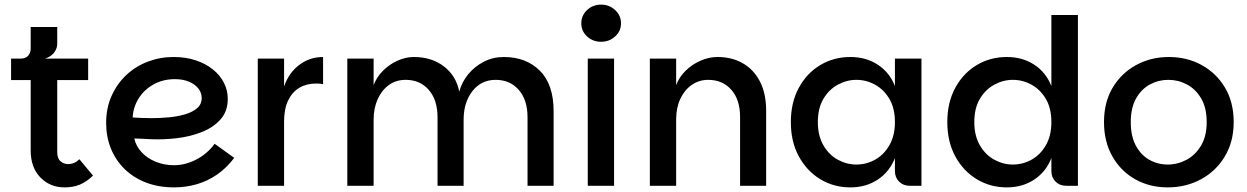

<svg xmlns="http://www.w3.org/2000/svg" viewBox="-20 -805 5404 832"><path d="M260 7Q197 7 155 -36Q113 -79 113 -153V-458H28V-551H362V-458H228V-146Q228 -118 242.5 -106Q257 -94 274 -94Q289 -94 301 -99Q313 -104 324 -115L383 -44Q355 -17 326 -5Q297 7 260 7ZM69 -508V-551Q90 -551 101.5 -563Q113 -575 113 -596V-688H228V-615Q228 -601 221 -587.5Q214 -574 201.5 -564.5Q189 -555 174 -551Z M734 7Q667 7 612.5 -14Q558 -35 519.5 -73Q481 -111 460.5 -161.5Q440 -212 440 -272Q440 -337 463.5 -389.5Q487 -442 527.5 -480Q568 -518 621 -538Q674 -558 732 -558Q784 -558 827 -544Q870 -530 901.5 -505Q933 -480 950 -447Q967 -414 967 -376Q967 -323 936 -288Q905 -253 855 -233Q805 -213 745 -206Q685 -199 626 -202Q616 -203 601 -203.5Q586 -204 574.5 -204.5Q563 -205 562 -205Q569 -172 593.5 -145.5Q618 -119 655 -104Q692 -89 734 -89Q768 -89 801.5 -101Q835 -113 863 -134Q891 -155 910 -182L995 -121Q962 -77 920.5 -48.5Q879 -20 832 -6.5Q785 7 734 7ZM636 -293Q673 -293 711 -296.5Q749 -300 781.5 -309.5Q814 -319 834 -336Q854 -353 854 -380Q854 -403 839.5 -421.5Q825 -440 799 -451Q773 -462 738 -462Q686 -462 645 -439Q604 -416 580.5 -378Q557 -340 555 -296Q569 -295 590 -294Q611 -293 636 -293Z M1097 0V-551H1211V0ZM1178 -278 1211 -430Q1231 -489 1276.5 -523.5Q1322 -558 1380 -558V-440Q1372 -442 1364.5 -442.5Q1357 -443 1349 -443Q1308 -443 1277 -424.5Q1246 -406 1228.5 -369.5Q1211 -333 1211 -278Z M1485 0V-551H1599V-436Q1612 -471 1639.5 -498.5Q1667 -526 1702.5 -542Q1738 -558 1773 -558Q1851 -558 1904 -517Q1957 -476 1970 -408Q1982 -451 2010 -484.5Q2038 -518 2077.5 -538Q2117 -558 2163 -558Q2260 -558 2319.5 -498.5Q2379 -439 2379 -323V0H2266V-296Q2266 -372 2228 -415.5Q2190 -459 2128 -459Q2065 -459 2027 -410Q1989 -361 1989 -286V0H1876V-296Q1876 -372 1838 -415.5Q1800 -459 1738 -459Q1696 -459 1665 -436.5Q1634 -414 1616.5 -375Q1599 -336 1599 -286V0Z M2527 0V-551H2641V0ZM2585 -624Q2549 -624 2524 -647Q2499 -670 2499 -704Q2499 -738 2524 -761.5Q2549 -785 2585 -785Q2620 -785 2645.5 -761.5Q2671 -738 2671 -704Q2671 -670 2645.5 -647Q2620 -624 2585 -624Z M2796 0V-551H2910V-436Q2923 -471 2951 -498.5Q2979 -526 3015.5 -542Q3052 -558 3089 -558Q3152 -558 3199.5 -530.5Q3247 -503 3273.5 -451Q3300 -399 3300 -325V0H3187V-298Q3187 -373 3149 -416Q3111 -459 3049 -459Q3009 -459 2977.5 -437Q2946 -415 2928 -376.5Q2910 -338 2910 -288V0Z M3665 7Q3593 7 3534.5 -28.5Q3476 -64 3441.5 -127.5Q3407 -191 3407 -276Q3407 -361 3441.5 -424.5Q3476 -488 3534.5 -523Q3593 -558 3665 -558Q3733 -558 3784 -524.5Q3835 -491 3858 -432V-551H3973V0H3922Q3894 0 3876 -18Q3858 -36 3858 -64V-120Q3835 -61 3784 -27Q3733 7 3665 7ZM3691 -92Q3734 -92 3772 -113Q3810 -134 3834 -175.5Q3858 -217 3858 -276Q3858 -336 3834 -376.5Q3810 -417 3772 -438Q3734 -459 3691 -459Q3649 -459 3610.5 -438Q3572 -417 3548 -376.5Q3524 -336 3524 -276Q3524 -217 3548 -175.5Q3572 -134 3610.5 -113Q3649 -92 3691 -92Z M4343 7Q4271 7 4212.5 -28.5Q4154 -64 4119.5 -127.5Q4085 -191 4085 -276Q4085 -361 4119.5 -424.5Q4154 -488 4212.5 -523Q4271 -558 4343 -558Q4411 -558 4462 -524.5Q4513 -491 4536 -432V-740H4651V0H4600Q4572 0 4554 -18Q4536 -36 4536 -64V-120Q4513 -61 4462 -27Q4411 7 4343 7ZM4369 -92Q4412 -92 4450 -113Q4488 -134 4512 -175.5Q4536 -217 4536 -276Q4536 -336 4512 -376.5Q4488 -417 4450 -438Q4412 -459 4369 -459Q4327 -459 4288.5 -438Q4250 -417 4226 -376.5Q4202 -336 4202 -276Q4202 -217 4226 -175.5Q4250 -134 4288.5 -113Q4327 -92 4369 -92Z M5040 7Q4962 7 4899.5 -28Q4837 -63 4800.5 -127Q4764 -191 4764 -276Q4764 -362 4801.5 -425Q4839 -488 4903 -523Q4967 -558 5045 -558Q5124 -558 5187.5 -523Q5251 -488 5288.5 -425Q5326 -362 5326 -276Q5326 -191 5287.5 -127Q5249 -63 5184 -28Q5119 7 5040 7ZM5040 -92Q5083 -92 5121.5 -112.5Q5160 -133 5184.5 -174Q5209 -215 5209 -276Q5209 -338 5185 -378.5Q5161 -419 5123.5 -439Q5086 -459 5043 -459Q5000 -459 4963 -439Q4926 -419 4903 -378.5Q4880 -338 4880 -276Q4880 -215 4902 -174Q4924 -133 4960.5 -112.5Q4997 -92 5040 -92Z"/></svg>

Font: Parkinsans Light Medium
Style: Regular
Weight: 500
Version: Version 1.000